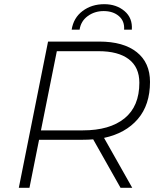

<svg xmlns="http://www.w3.org/2000/svg" viewBox="-20 -899 760 919"><path d="M70 0 210 -700H455Q571 -700 634.5 -649.5Q698 -599 698 -507Q698 -397 639.5 -329Q581 -261 478 -239L613 0H557L426 -232Q402 -230 377 -230H167L121 0ZM176 -275H377Q505 -275 576 -332.5Q647 -390 647 -503Q647 -577 596.5 -615.5Q546 -654 452 -654H252ZM323 -757Q332 -814 375.5 -846.5Q419 -879 479 -879Q537 -879 576 -846Q615 -813 611 -757H574Q577 -798 549 -822Q521 -846 476 -846Q433 -846 400 -822Q367 -798 361 -757Z"/></svg>

Font: Montserrat Light
Style: Italic
Weight: 300
Italic angle: -11.3°
Designer: Julieta Ulanovsky
Foundry: Julieta Ulanovsky
Version: Version 9.000; ttfautohint (v1.8.4.7-5d5b)